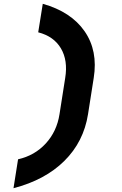

<svg xmlns="http://www.w3.org/2000/svg" viewBox="-20 -865 640 1010"><path d="M51 125 75 -27Q163 -47 221 -110.5Q279 -174 293 -264L323 -455Q338 -547 300.5 -610.5Q263 -674 181 -695L205 -845Q354 -803 425 -700.5Q496 -598 473 -455L443 -264Q420 -119 318.5 -18.5Q217 82 51 125Z"/></svg>

Font: JetBrains Mono NL ExtraBold
Style: Italic
Weight: 800
Italic angle: -9°
Monospace: yes
Designer: Philipp Nurullin, Konstantin Bulenkov
Foundry: JetBrains
Version: Version 2.305; ttfautohint (v1.8.4.7-5d5b)